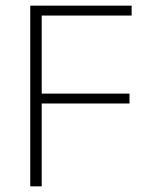

<svg xmlns="http://www.w3.org/2000/svg" viewBox="-20 -659 532 679"><path d="M87 0V-639H127.5V0ZM109.5 -293V-328H438V-293ZM98.5 -604V-639H445.5V-604Z"/></svg>

Font: Anek Gujarati ExtraLight
Style: Regular
Weight: 250
Version: Version 1.003